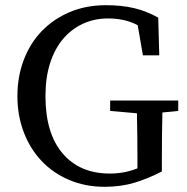

<svg xmlns="http://www.w3.org/2000/svg" viewBox="-20 -704 721 739"><path d="M666 -277 605 -271Q604 -226 603.5 -180.5Q603 -135 603 -88V-44Q551 -17 498.5 -1Q446 15 383 15Q308 15 246 -11.5Q184 -38 140 -84.5Q96 -131 71.5 -195Q47 -259 47 -334Q47 -409 71.5 -473.5Q96 -538 141 -584.5Q186 -631 248.5 -657.5Q311 -684 388 -684Q449 -684 497 -672.5Q545 -661 589 -636L593 -491H530L510 -607Q483 -621 455 -627Q427 -633 396 -633Q344 -633 300 -613Q256 -593 223.5 -555Q191 -517 173 -461.5Q155 -406 155 -334Q155 -191 221 -113.5Q287 -36 403 -36Q459 -36 509 -56V-88Q509 -133 508.5 -178Q508 -223 507 -268L404 -277V-317H666Z"/></svg>

Font: SourceSerifPro
Style: Book
Weight: 400
Designer: Frank Grießhammer
Foundry: Adobe Systems Incorporated
Version: Version 1.014;PS Version 1.0;hotconv 1.0.73;makeotf.lib2.5.5